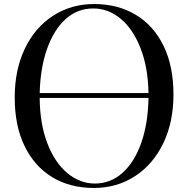

<svg xmlns="http://www.w3.org/2000/svg" viewBox="-20 -829 922 953"><path d="M841 -360Q841 -223 790.5 -118Q740 -13 650 45.5Q560 104 446 104Q328 104 239.5 50.5Q151 -3 102 -104Q53 -205 53 -345Q53 -482 103 -587Q153 -692 243 -750.5Q333 -809 447 -809Q565 -809 654 -755.5Q743 -702 792 -601Q841 -500 841 -360ZM177 -367H717Q715 -493 678 -588.5Q641 -684 579.5 -735.5Q518 -787 443 -787Q364 -787 305.5 -734Q247 -681 213.5 -586Q180 -491 177 -367ZM717 -343H177Q178 -215 214.5 -119Q251 -23 313.5 29.5Q376 82 451 82Q529 82 588.5 28.5Q648 -25 681.5 -121Q715 -217 717 -343Z"/></svg>

Font: Myanmar April Display
Style: Regular
Weight: 400
Designer: Khon Soe Zaw Thu
Foundry: Myanmar OS
Version: Version 2.50 April 12, 2019